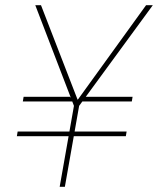

<svg xmlns="http://www.w3.org/2000/svg" viewBox="-20 -720 609 740"><path d="M45 -195 48 -213H468L465 -195ZM263 -329H68L71 -347H250ZM283 -329 302 -347H491L488 -329ZM210 0 265 -312 116 -700H138L279 -336H280L543 -700H569L285 -312L230 0Z"/></svg>

Font: DM Sans 28pt Thin
Style: Italic
Weight: 250
Italic angle: -10°
Version: Version 4.004;gftools[0.9.30]